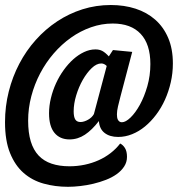

<svg xmlns="http://www.w3.org/2000/svg" viewBox="-29 -632 738 754"><path d="M469.7 -16.1Q469.7 4.9 458.7 21.7Q447.8 38.6 429.4 51.8Q411.1 64.9 387.2 74.2Q363.3 83.5 337.6 89.6Q312 95.7 286.1 98.6Q260.3 101.6 238.3 101.6Q187.5 101.6 142.6 89.1Q97.7 76.7 64 47.4Q30.3 18.1 10.5 -30.8Q-9.3 -79.6 -9.3 -152.3Q-9.3 -214.4 5.4 -272.5Q20 -330.6 46.9 -381.8Q73.7 -433.1 111.6 -475.3Q149.4 -517.6 195.6 -548.1Q241.7 -578.6 294.9 -595.5Q348.1 -612.3 406.2 -612.3Q459 -612.3 503.4 -597.9Q547.9 -583.5 580.6 -554.7Q613.3 -525.9 631.6 -482.9Q649.9 -439.9 649.9 -382.8Q649.9 -344.7 641.6 -308.6Q633.3 -272.5 618.9 -240.5Q604.5 -208.5 584.2 -181.6Q564 -154.8 540.3 -135.3Q516.6 -115.7 489.7 -105Q462.9 -94.2 435.1 -94.2Q401.9 -94.2 381.6 -110.1Q361.3 -126 359.4 -156.7Q332.5 -121.6 304.4 -103Q276.4 -84.5 244.1 -84.5Q206.1 -84.5 184.8 -110.4Q163.6 -136.2 163.6 -187Q163.6 -216.3 170.9 -246.6Q178.2 -276.9 190.9 -304.7Q203.6 -332.5 221.2 -356.9Q238.8 -381.3 258.8 -399.2Q278.8 -417 301 -427.5Q323.2 -438 345.7 -438Q361.3 -438 372.8 -431.9Q384.3 -425.8 398.4 -410.6L414.6 -435.5L490.2 -428.2L443.8 -252Q438.5 -231.4 434.3 -213.9Q430.2 -196.3 430.2 -183.1Q430.2 -177.7 430.9 -172.1Q431.6 -166.5 433.8 -162.1Q436 -157.7 439.9 -154.8Q443.8 -151.9 449.7 -151.9Q464.4 -151.9 483.6 -170.4Q502.9 -189 520.3 -220.5Q537.6 -252 549.6 -293.5Q561.5 -335 561.5 -380.4Q561.5 -458.5 523.4 -499Q485.4 -539.6 413.6 -539.6Q370.1 -539.6 328.4 -524.9Q286.6 -510.3 249.8 -484.1Q212.9 -458 181.9 -422.1Q150.9 -386.2 128.7 -343.8Q106.4 -301.3 94 -254.2Q81.5 -207 81.5 -158.2Q81.5 -110.8 91.8 -76.9Q102.1 -43 122.6 -21.2Q143.1 0.5 173.6 10.7Q204.1 21 244.1 21Q274.4 21 303.5 14.9Q332.5 8.8 358.2 -2.7Q383.8 -14.2 405.3 -30.8Q426.8 -47.4 442.9 -68.4Q454.1 -63 461.9 -50.3Q469.7 -37.6 469.7 -16.1ZM390.1 -373Q384.3 -378.4 379.2 -380.6Q374 -382.8 368.7 -382.8Q350.1 -382.8 331.1 -364.5Q312 -346.2 296.1 -318.4Q280.3 -290.5 270.3 -257.6Q260.3 -224.6 260.3 -194.8Q260.3 -172.9 266.6 -162.8Q272.9 -152.8 287.1 -152.8Q294.4 -152.8 302 -155.3Q309.6 -157.7 316.9 -161.9Q324.2 -166 330.1 -171.6Q335.9 -177.2 339.8 -184.1Z"/></svg>

Font: Lobster
Style: Regular
Weight: 400
Designer: Pablo Impallari
Foundry: Pablo Impallari
Version: Version 1.007; ttfautohint (v1.1) -l 8 -r 50 -G 50 -x 14 -D 